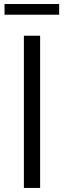

<svg xmlns="http://www.w3.org/2000/svg" viewBox="-20 -926 313 946"><path d="M2.4 -853.5V-906.2H271.5V-853.5ZM97.7 0V-750H177.7V0Z"/></svg>

Font: Now
Style: Regular
Weight: 400
Designer: Alfredo Marco Pradil
Foundry: Alfredo Marco Pradil
Version: Version 1.002;PS 001.002;hotconv 1.0.88;makeotf.lib2.5.64775